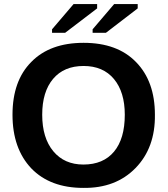

<svg xmlns="http://www.w3.org/2000/svg" viewBox="-20 -907 818 937"><path d="M736 -347Q738 -186 641.5 -87Q545 12 387 10Q225 10 133 -85Q41 -182 41 -347Q41 -513 133 -605Q224 -698 388 -698Q553 -698 644 -604Q736 -510 736 -347ZM589 -347Q589 -458 536 -521.5Q483 -585 388 -585Q292 -585 239 -522Q186 -459 186 -347Q186 -234 240 -169Q294 -104 387 -104Q484 -104 536.5 -167Q589 -230 589 -347ZM454 -866 298 -747H234V-764L339 -887H454ZM652 -866 497 -747H432V-764L537 -887H652Z"/></svg>

Font: Libra Sans
Style: Bold
Weight: 700
Foundry: Context Ltd
Version: Version 1.000